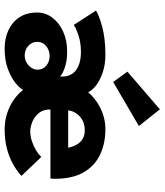

<svg xmlns="http://www.w3.org/2000/svg" viewBox="39 -737 710 828"><g transform="rotate(90 394.0 -323.0)"><path d="M189.5 12Q145 12 109.8 -4.5Q74.5 -21 54.2 -52.2Q34 -83.5 34 -128Q34 -164 55.8 -193.2Q77.5 -222.5 115.5 -240Q153.5 -257.5 202 -257.5Q234.5 -257.5 256.8 -251.8Q279 -246 292 -239Q305 -232 310 -227.5V-239Q310 -256 303.2 -270.5Q296.5 -285 283.2 -295.2Q270 -305.5 250.2 -311.2Q230.5 -317 204.5 -317Q164.5 -317 133 -306.5Q101.5 -296 87.5 -286L25.5 -382Q45.5 -395 95.8 -408.8Q146 -422.5 216 -422.5Q256 -422.5 289 -412Q322 -401.5 345 -384.8Q368 -368 378 -348Q392.5 -366 416 -383Q439.5 -400 470.5 -411.2Q501.5 -422.5 537 -422.5Q599.5 -422.5 647.8 -399.2Q696 -376 723.5 -328Q751 -280 751 -205Q751 -200.5 750.5 -195Q750 -189.5 750 -185.5H452Q452 -154 468.2 -134.8Q484.5 -115.5 506.5 -107Q528.5 -98.5 545.5 -98.5Q568 -98.5 589.5 -105.8Q611 -113 628.5 -123.8Q646 -134.5 657 -146L738.5 -60.5Q717.5 -41 688.2 -24.5Q659 -8 621.5 2Q584 12 537 12Q501.5 12 469.2 1.5Q437 -9 411 -27Q385 -45 368 -67.5Q359 -51.5 335.5 -33Q312 -14.5 275.2 -1.2Q238.5 12 189.5 12ZM218 -74.5Q235.5 -74.5 249.8 -82.5Q264 -90.5 272.2 -103.2Q280.5 -116 280.5 -130Q280.5 -153 263.2 -167.5Q246 -182 221.5 -182Q206.5 -182 192.2 -175.5Q178 -169 169.2 -157Q160.5 -145 160.5 -128.5Q160.5 -106 177.2 -90.5Q194 -75 218 -74.5ZM456 -262H617Q615.5 -270 611.5 -282Q607.5 -294 599.2 -305.8Q591 -317.5 577 -325.5Q563 -333.5 541.5 -333.5Q507 -333.5 483.2 -312.8Q459.5 -292 456 -262ZM333.5 -456 289 -517.5 451.5 -657.5 523.5 -567Z"/></g></svg>

Font: League Spartan Thin
Style: Bold
Weight: 700
Version: Version 2.002